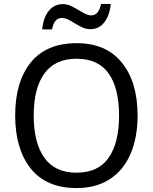

<svg xmlns="http://www.w3.org/2000/svg" viewBox="-20 -944 775 974"><path d="M368 10Q215 10 136 -89Q57 -188 57 -359Q57 -529 136 -627Q215 -725 369 -725Q518 -725 598 -626.5Q678 -528 678 -358Q678 -247 642.5 -164Q607 -81 537.5 -35.5Q468 10 368 10ZM368 -68Q478 -68 531 -143.5Q584 -219 584 -358Q584 -497 531 -571.5Q478 -646 369 -646Q259 -646 205 -571Q151 -496 151 -358Q151 -219 205 -143.5Q259 -68 368 -68ZM438 -796Q419 -796 401.5 -803.5Q384 -811 357 -827Q337 -840 322.5 -846.5Q308 -853 295 -853Q274 -853 262 -839Q250 -825 244 -795H194Q200 -855 227.5 -889Q255 -923 299 -923Q319 -923 336 -915.5Q353 -908 382 -891Q401 -879 415.5 -872.5Q430 -866 442 -866Q462 -866 474 -880Q486 -894 493 -924H542Q536 -865 509 -830.5Q482 -796 438 -796Z"/></svg>

Font: Noto Sans Display
Style: Regular
Weight: 400
Designer: Monotype Design team
Foundry: Monotype Imaging Inc.
Version: Version 1.000